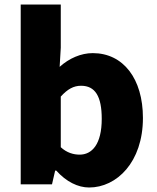

<svg xmlns="http://www.w3.org/2000/svg" viewBox="-20 -819 698 853"><path d="M376 14C498 14 615 -98 615 -295C615 -469 528 -583 392 -583C340 -583 287 -560 245 -522L250 -607V-799H72V0H211L225 -61H230C274 -12 326 14 376 14ZM334 -132C307 -132 277 -140 250 -165V-390C280 -423 307 -438 340 -438C403 -438 432 -391 432 -291C432 -177 388 -132 334 -132Z"/></svg>

Font: Noto Sans KR Black
Style: Regular
Weight: 900
Designer: Ryoko NISHIZUKA 西塚涼子 (kana, bopomofo & ideographs); Paul D. Hunt (Latin, Greek & Cyrillic); Sandoll Communications 산돌커뮤니
Foundry: Adobe
Version: Version 2.004;hotconv 1.0.118;makeotfexe 2.5.65603